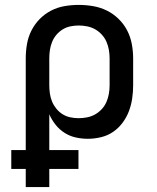

<svg xmlns="http://www.w3.org/2000/svg" viewBox="-20 -558 640 783"><path d="M85 205V131H26V54H85V-320Q85 -349 90 -378Q95 -407 108 -433Q121 -459 141.5 -480Q162 -501 188 -514.5Q214 -528 243 -533Q272 -538 301 -538Q330 -538 359.5 -533Q389 -528 415.5 -515Q442 -502 463.5 -481Q485 -460 498.5 -434Q512 -408 517.5 -378.5Q523 -349 523 -320V-210Q523 -183 519 -156Q515 -129 505.5 -104Q496 -79 479.5 -57Q463 -35 441 -20Q419 -5 392 1.5Q365 8 338 8Q313 8 288.5 2.5Q264 -3 243 -16.5Q222 -30 206.5 -49.5Q191 -69 181 -92V54H300V131H181V205ZM301 -76Q318 -76 335.5 -79.5Q353 -83 368 -91.5Q383 -100 395 -113Q407 -126 414 -142Q421 -158 424 -175.5Q427 -193 427 -210V-320Q427 -337 424 -354.5Q421 -372 414 -388Q407 -404 395 -417Q383 -430 368 -438.5Q353 -447 335.5 -450.5Q318 -454 301 -454Q284 -454 267 -450.5Q250 -447 235.5 -438Q221 -429 210 -416Q199 -403 192.5 -387Q186 -371 183.5 -354Q181 -337 181 -320V-210Q181 -193 183.5 -176Q186 -159 192.5 -143.5Q199 -128 210 -114.5Q221 -101 235.5 -92Q250 -83 267 -79.5Q284 -76 301 -76Z"/></svg>

Font: Iosevka Curly Medium Extended
Style: Regular
Weight: 500
Width: 7
Monospace: yes
Designer: Belleve Invis
Foundry: Belleve Invis
Version: Version 11.1.0; ttfautohint (v1.8.3)